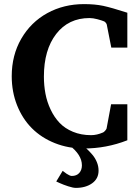

<svg xmlns="http://www.w3.org/2000/svg" viewBox="-20 -707 676 935"><path d="M253.9 176.8 285.2 125Q286.1 125.5 292.5 130.4Q298.8 135.3 304.4 139.2Q310.1 143.1 317.4 146.5Q324.7 149.9 329.1 149.9Q353 149.9 366 135.3Q378.9 120.6 378.9 98.1Q378.9 46.4 315.9 -1H378.9Q392.1 8.3 404.3 19.5Q416.5 30.8 430.2 46.9Q443.8 63 451.9 83Q460 103 460 124Q460 163.1 428.7 185.5Q397.5 208 349.1 208Q335.9 208 312 200.2Q288.1 192.4 271 184.6ZM600.1 -23.9Q498 16.1 388.2 16.1Q312.5 16.1 247.1 -10Q181.6 -36.1 135.5 -82.3Q89.4 -128.4 63.2 -194.1Q37.1 -259.8 37.1 -335.9Q37.1 -438 83.7 -518.6Q130.4 -599.1 210.4 -643.1Q290.5 -687 389.2 -687Q442.4 -687 482.7 -678.5Q522.9 -669.9 600.1 -645V-475.1H522L500 -586.9Q500 -589.4 495.8 -595.2Q491.7 -601.1 486.8 -603Q475.1 -607.9 453.9 -613.5Q432.6 -619.1 416 -619.1Q313.5 -619.1 253.7 -541.7Q193.8 -464.4 193.8 -334Q193.8 -290.5 201.4 -250.5Q209 -210.4 226.6 -173.3Q244.1 -136.2 270 -108.9Q295.9 -81.5 335.4 -65.2Q375 -48.8 423.8 -48.8Q451.7 -48.8 481.9 -62Q485.8 -63.5 491.7 -70.1Q497.6 -76.7 499 -81.1L521 -199.2H600.1Z"/></svg>

Font: Veleka
Style: Bold
Weight: 700
Designer: Stefan Peev, Context Ltd, 2016; SIL International, 1997-2014.
Foundry: Stefan Peev, Context Ltd, 2016
Version: Version 1.000